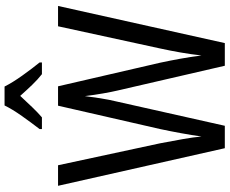

<svg xmlns="http://www.w3.org/2000/svg" viewBox="-100 -882 983 822"><g transform="rotate(-90 391.0 -471.5)"><path d="M776 -714 617 0H520L414 -459Q408 -484 401.5 -521.5Q395 -559 390 -599Q387 -573 381 -534.5Q375 -496 366 -459L263 0H167L6 -714H94L188 -277Q198 -225 206 -179.5Q214 -134 217 -100Q223 -142 231.5 -188.5Q240 -235 249 -277L349 -714H432L533 -277Q542 -235 550 -191Q558 -147 564 -100Q569 -145 577 -190.5Q585 -236 594 -277L689 -714ZM431 -943Q448 -909 478 -867Q508 -825 534 -793V-783H484Q461 -801 438 -825Q415 -849 391 -876Q366 -849 342.5 -824.5Q319 -800 299 -783H249V-793Q276 -828 305 -869Q334 -910 350 -943Z"/></g></svg>

Font: Noto Sans Lao Condensed
Style: Regular
Weight: 400
Width: 3
Designer: Monotype Design Team
Foundry: Monotype Imaging Inc.
Version: Version 2.003; ttfautohint (v1.8.4.7-5d5b)